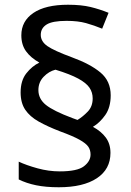

<svg xmlns="http://www.w3.org/2000/svg" viewBox="-20 -785 553 810"><path d="M67 -395Q67 -445 91 -475.5Q115 -506 146 -521Q110 -541 90 -568.5Q70 -596 70 -636Q70 -696 121 -730.5Q172 -765 267 -765Q323 -765 362 -755.5Q401 -746 438 -731L411 -664Q377 -678 343 -687.5Q309 -697 261 -697Q201 -697 176.5 -681.5Q152 -666 152 -638Q152 -610 180 -590.5Q208 -571 284 -543Q361 -515 404 -479Q447 -443 447 -383Q447 -332 424 -299.5Q401 -267 372 -250Q407 -231 426.5 -204.5Q446 -178 446 -140Q446 -71 388.5 -33Q331 5 228 5Q173 5 132 -3.5Q91 -12 59 -28V-103Q91 -88 138 -75Q185 -62 232 -62Q306 -62 334 -83.5Q362 -105 362 -133Q362 -152 352.5 -166Q343 -180 315.5 -195.5Q288 -211 233 -231Q181 -251 143.5 -272Q106 -293 86.5 -322Q67 -351 67 -395ZM142 -405Q142 -368 173.5 -342.5Q205 -317 285 -287L307 -279Q330 -293 350.5 -314.5Q371 -336 371 -370Q371 -395 357.5 -415Q344 -435 310 -453.5Q276 -472 214 -491Q186 -484 164 -461Q142 -438 142 -405Z"/></svg>

Font: Noto Sans Sogdian
Style: Regular
Weight: 400
Designer: Monotype Design Team
Foundry: Monotype Imaging Inc.
Version: Version 2.002; ttfautohint (v1.8.4.7-5d5b)